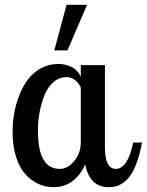

<svg xmlns="http://www.w3.org/2000/svg" viewBox="-20 -770 609 796"><path d="M314.9 -500H415V-160.2Q415 -69.8 460 -69.8Q509.3 -69.8 532.2 -179.2H568.8Q560.1 -131.3 546.9 -95.9Q533.7 -60.5 520 -41.5Q506.3 -22.5 489.3 -11.2Q472.2 0 459 2.9Q445.8 5.9 430.2 5.9Q351.6 5.9 333 -88.9Q316.9 -47.9 282.7 -21Q248.5 5.9 203.1 5.9Q177.7 5.9 154.1 -1.7Q130.4 -9.3 107.9 -26.6Q85.4 -43.9 68.8 -69.8Q52.2 -95.7 42.2 -135Q32.2 -174.3 32.2 -223.1Q32.2 -261.7 38.8 -299.8Q45.4 -337.9 60.1 -375.2Q74.7 -412.6 96.2 -441.2Q117.7 -469.7 150.4 -487.3Q183.1 -504.9 222.2 -504.9Q250.5 -504.9 276.1 -492.7Q301.8 -480.5 314.9 -452.1ZM228 -69.8Q260.3 -69.8 287.6 -102.3Q314.9 -134.8 314.9 -179.2V-407.2Q307.6 -424.8 292 -437.5Q276.4 -450.2 255.9 -450.2Q225.1 -450.2 201.2 -429.2Q177.2 -408.2 164.1 -374.5Q150.9 -340.8 144 -304Q137.2 -267.1 137.2 -230Q137.2 -147 160.2 -108.4Q183.1 -69.8 228 -69.8ZM205.1 -561 255.9 -750H340.8L259.8 -561Z"/></svg>

Font: Lobster Two
Style: Regular
Weight: 400
Designer: Pablo Impallari
Foundry: Pablo Impallari. www.impallari.com
Version: Version 1.006